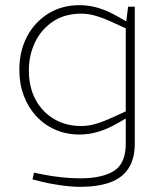

<svg xmlns="http://www.w3.org/2000/svg" viewBox="-20 -516 633 745"><path d="M290 209Q259 209 216 203Q173 197 141 189L106 180L112 154L147 161Q181 168 219.5 172Q258 176 290 176Q377 176 422.5 147Q468 118 468 41V-56L433 -36Q398 -16 362 -5Q326 6 289 6Q237 6 194 -13Q151 -32 120 -66Q89 -100 72 -145.5Q55 -191 55 -245Q55 -317 84.5 -373.5Q114 -430 167 -463Q220 -496 289 -496Q326 -496 362 -485Q398 -474 433 -454L470 -433L477 -490H503V41Q503 100 478.5 137.5Q454 175 406.5 192Q359 209 290 209ZM92 -243Q92 -177 118.5 -128.5Q145 -80 191 -53.5Q237 -27 295 -27Q323 -27 352 -35.5Q381 -44 418 -61L468 -84V-406L418 -429Q381 -446 352 -454.5Q323 -463 295 -463Q231 -463 185.5 -432.5Q140 -402 116 -352Q92 -302 92 -243Z"/></svg>

Font: REM Thin
Style: Regular
Weight: 250
Designer: Octavio Pardo
Foundry: Ashler Design
Version: Version 1.005;gftools[0.9.28]